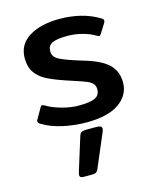

<svg xmlns="http://www.w3.org/2000/svg" viewBox="-114 -574 748 915"><g transform="rotate(-15 260.5 -116.5)"><path d="M52 -35Q39 -42 39 -50Q39 -56 43 -61L71 -110Q76 -119 81 -119Q86 -119 94 -114Q124 -96 168 -84Q212 -72 249 -72Q306 -72 330.5 -83.5Q355 -95 355 -125Q355 -142 345.5 -152.5Q336 -163 317 -171Q298 -179 254 -193Q254 -193 221 -204Q164 -223 130 -241Q96 -259 77.5 -286.5Q59 -314 59 -356Q59 -424 116.5 -459.5Q174 -495 266 -495Q378 -495 459 -447Q472 -440 472 -432Q472 -427 467 -419L440 -376Q434 -367 430 -367Q426 -367 418 -372Q392 -388 355.5 -397.5Q319 -407 282 -407Q232 -407 208.5 -396.5Q185 -386 185 -356Q185 -330 212.5 -315Q240 -300 308 -279L341 -269Q419 -244 450.5 -210Q482 -176 482 -125Q482 -63 427.5 -24Q373 15 267 15Q207 15 150 2.5Q93 -10 52 -35ZM165 248Q165 245 167 237L218 73Q223 57 230 52.5Q237 48 254 48H306Q331 48 331 63Q331 69 326 81L256 245Q252 254 245.5 258Q239 262 227 262H183Q165 262 165 248Z"/></g></svg>

Font: Mitr
Style: Regular
Weight: 400
Designer: Thanarat Vachiruckul
Foundry: Cadson Demak
Version: Version 1.003